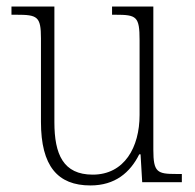

<svg xmlns="http://www.w3.org/2000/svg" viewBox="-20 -556 595 586"><path d="M256 10C331 10 377 -29 405 -85H409L414 0H535V-25H518C460 -25 448 -30 448 -99V-536H322V-511H332C397 -511 406 -506 406 -433V-205C406 -107 360 -23 263 -23C173 -23 146 -85 146 -183V-536H15V-511H30C94 -511 105 -506 105 -439V-184C105 -49 156 10 256 10Z"/></svg>

Font: Noto Serif Devanagari SemiCondensed ExtraLight
Style: Regular
Weight: 200
Width: 4
Designer: Universal Thirst, Indian Type Foundry and the Monotype Design Team
Foundry: Monotype Imaging Inc.
Version: Version 2.004